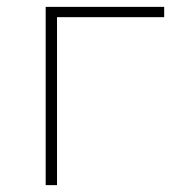

<svg xmlns="http://www.w3.org/2000/svg" viewBox="-20 -539 498 559"><path d="M458 -489H146V0H113V-519H458Z"/></svg>

Font: Montserrat Alternates ExLight
Style: Regular
Weight: 275
Designer: Julieta Ulanovsky
Foundry: Julieta Ulanovsky
Version: Version 7.200